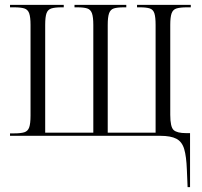

<svg xmlns="http://www.w3.org/2000/svg" viewBox="-20 -556 828 786"><path d="M745 139Q743 84 734 54Q725 24 702 12Q679 0 636 0H21V-10H38Q65 -10 79.5 -14.5Q94 -19 99.5 -34.5Q105 -50 105 -83V-454Q105 -486 99.5 -501.5Q94 -517 79.5 -521.5Q65 -526 38 -526H21V-536H241V-526H232Q205 -526 190.5 -521.5Q176 -517 170.5 -502Q165 -487 165 -454V-13H362V-454Q362 -486 356.5 -501.5Q351 -517 337 -521.5Q323 -526 296 -526H285V-536H497V-526H488Q460 -526 446 -521.5Q432 -517 426.5 -501.5Q421 -486 421 -454V-13H617V-454Q617 -486 612 -501.5Q607 -517 593 -521.5Q579 -526 553 -526H541V-536H761V-526H746Q718 -526 703 -521.5Q688 -517 682.5 -501.5Q677 -486 677 -454V-86Q677 -36 691 -23.5Q705 -11 742 -11H758V210H748Z"/></svg>

Font: Noto Serif Display Condensed Light
Style: Regular
Weight: 300
Width: 3
Designer: Monotype Design Team
Foundry: Monotype Imaging Inc.
Version: Version 2.009